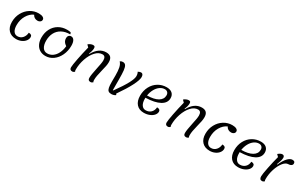

<svg xmlns="http://www.w3.org/2000/svg" viewBox="214 -2071 5510 3566"><g transform="rotate(30 2969.0 -288.0)"><path d="M86 -213Q86 -321 134 -409.5Q182 -498 263.5 -549Q345 -600 442 -600Q499 -600 531.5 -582Q564 -564 564 -533Q564 -506 542 -487.5Q520 -469 488 -469Q411 -469 377 -536Q295 -499 243 -410Q191 -321 191 -206Q191 -125 221.5 -79Q252 -33 306 -33Q371 -33 412.5 -79Q454 -125 459 -196Q530 -196 530 -141Q530 -97 500 -58.5Q470 -20 419.5 2.5Q369 25 310 25Q205 25 145.5 -38Q86 -101 86 -213Z M706 -238Q706 -344 749.5 -426Q793 -508 871 -554Q949 -600 1049 -600Q1094 -600 1127 -592Q1139 -577 1141 -554Q1036 -554 961.5 -513Q887 -472 849 -398.5Q811 -325 811 -230Q811 -139 845.5 -86Q880 -33 943 -33Q1007 -33 1059 -69.5Q1111 -106 1144 -172.5Q1177 -239 1186 -326Q1144 -354 1125.5 -384.5Q1107 -415 1107 -456Q1107 -489 1126 -510.5Q1145 -532 1175 -532Q1218 -532 1241.5 -492Q1265 -452 1265 -380Q1265 -269 1221.5 -176Q1178 -83 1103 -29Q1028 25 938 25Q868 25 815.5 -7.5Q763 -40 734.5 -99.5Q706 -159 706 -238Z M1459 -33Q1459 -78 1487 -221.5Q1515 -365 1552 -509L1509 -552Q1529 -572 1558 -584Q1587 -596 1607 -596Q1634 -596 1643.5 -586Q1653 -576 1653 -547Q1653 -520 1644 -486Q1635 -452 1620 -422L1630 -417Q1732 -600 1890 -600Q1956 -600 1988 -566.5Q2020 -533 2020 -464Q2020 -423 2011 -378.5Q2002 -334 1985 -267Q1965 -184 1956 -136.5Q1947 -89 1947 -40Q1947 -11 1958 2Q1935 25 1906 25Q1878 25 1864.5 11Q1851 -3 1851 -33Q1851 -71 1859 -117.5Q1867 -164 1884 -249Q1899 -320 1907 -365Q1915 -410 1915 -442Q1915 -533 1847 -533Q1768 -533 1701 -459.5Q1634 -386 1595 -271.5Q1556 -157 1556 -40Q1556 -9 1566 2Q1543 25 1515 25Q1459 25 1459 -33Z M2250 -314Q2250 -410 2237 -475Q2224 -540 2186 -580Q2212 -600 2245 -600Q2287 -600 2307.5 -569.5Q2328 -539 2335.5 -471.5Q2343 -404 2343 -275Q2343 -119 2343.5 -88Q2344 -57 2344 -52H2354Q2481 -228 2537 -333.5Q2593 -439 2593 -494Q2593 -546 2572 -580Q2598 -593 2610.5 -596.5Q2623 -600 2639 -600Q2660 -600 2673 -580.5Q2686 -561 2686 -528Q2686 -465 2620 -335.5Q2554 -206 2430 -29L2444 -5Q2432 8 2405.5 16.5Q2379 25 2353 25Q2311 25 2289 7Q2267 -11 2258 -54Q2249 -97 2249 -178Z M2938 -233V-211Q2938 -128 2969.5 -80.5Q3001 -33 3056 -33Q3124 -33 3167.5 -75Q3211 -117 3215 -187Q3286 -187 3286 -133Q3286 -93 3255 -56.5Q3224 -20 3169.5 2.5Q3115 25 3049 25Q2947 25 2890 -39.5Q2833 -104 2833 -218Q2833 -326 2879 -413.5Q2925 -501 3006 -550.5Q3087 -600 3187 -600Q3263 -600 3305.5 -562.5Q3348 -525 3348 -458Q3348 -355 3242 -297Q3136 -239 2938 -233ZM2943 -284Q3091 -285 3173.5 -333Q3256 -381 3256 -467Q3256 -505 3233.5 -528Q3211 -551 3174 -551Q3119 -551 3070.5 -516.5Q3022 -482 2988.5 -421Q2955 -360 2943 -284Z M3509 -33Q3509 -78 3537 -221.5Q3565 -365 3602 -509L3559 -552Q3579 -572 3608 -584Q3637 -596 3657 -596Q3684 -596 3693.5 -586Q3703 -576 3703 -547Q3703 -520 3694 -486Q3685 -452 3670 -422L3680 -417Q3782 -600 3940 -600Q4006 -600 4038 -566.5Q4070 -533 4070 -464Q4070 -423 4061 -378.5Q4052 -334 4035 -267Q4015 -184 4006 -136.5Q3997 -89 3997 -40Q3997 -11 4008 2Q3985 25 3956 25Q3928 25 3914.5 11Q3901 -3 3901 -33Q3901 -71 3909 -117.5Q3917 -164 3934 -249Q3949 -320 3957 -365Q3965 -410 3965 -442Q3965 -533 3897 -533Q3818 -533 3751 -459.5Q3684 -386 3645 -271.5Q3606 -157 3606 -40Q3606 -9 3616 2Q3593 25 3565 25Q3509 25 3509 -33Z M4237 -213Q4237 -321 4285 -409.5Q4333 -498 4414.5 -549Q4496 -600 4593 -600Q4650 -600 4682.5 -582Q4715 -564 4715 -533Q4715 -506 4693 -487.5Q4671 -469 4639 -469Q4562 -469 4528 -536Q4446 -499 4394 -410Q4342 -321 4342 -206Q4342 -125 4372.5 -79Q4403 -33 4457 -33Q4522 -33 4563.5 -79Q4605 -125 4610 -196Q4681 -196 4681 -141Q4681 -97 4651 -58.5Q4621 -20 4570.5 2.5Q4520 25 4461 25Q4356 25 4296.5 -38Q4237 -101 4237 -213Z M4959 -233V-211Q4959 -128 4990.5 -80.5Q5022 -33 5077 -33Q5145 -33 5188.5 -75Q5232 -117 5236 -187Q5307 -187 5307 -133Q5307 -93 5276 -56.5Q5245 -20 5190.5 2.5Q5136 25 5070 25Q4968 25 4911 -39.5Q4854 -104 4854 -218Q4854 -326 4900 -413.5Q4946 -501 5027 -550.5Q5108 -600 5208 -600Q5284 -600 5326.5 -562.5Q5369 -525 5369 -458Q5369 -355 5263 -297Q5157 -239 4959 -233ZM4964 -284Q5112 -285 5194.5 -333Q5277 -381 5277 -467Q5277 -505 5254.5 -528Q5232 -551 5195 -551Q5140 -551 5091.5 -516.5Q5043 -482 5009.5 -421Q4976 -360 4964 -284Z M5529 -48Q5529 -90 5558.5 -237Q5588 -384 5622 -509L5580 -552Q5632 -596 5668 -596Q5692 -596 5703 -582Q5714 -568 5714 -547Q5714 -515 5703 -477Q5692 -439 5671 -388L5681 -383Q5729 -493 5781 -547Q5833 -601 5880 -601Q5910 -601 5924 -589.5Q5938 -578 5938 -552Q5938 -524 5914 -507.5Q5890 -491 5853 -491Q5799 -491 5746 -424.5Q5693 -358 5659.5 -253Q5626 -148 5626 -40Q5626 -9 5636 2Q5613 25 5585 25Q5557 25 5543 7.5Q5529 -10 5529 -48Z"/></g></svg>

Font: Lemonada Light
Style: Regular
Weight: 300
Designer: Mohamed Gaber (Arabic) Eduardo Tunni (Latin)
Foundry: Kief Type Foundry
Version: Version 3.006